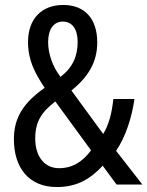

<svg xmlns="http://www.w3.org/2000/svg" viewBox="-20 -744 594 774"><path d="M235 -724C148 -724 93 -668 93 -575C93 -502 119 -452 160 -390C78 -332 36 -273 36 -183C36 -68 96 10 209 10C290 10 344 -22 394 -76L450 0H554L448 -136C487 -193 512 -273 522 -345H437C431 -289 419 -241 396 -204L268 -379C334 -433 372 -491 372 -573C372 -669 321 -724 235 -724ZM233 -657C271 -657 293 -627 293 -575C293 -518 274 -473 224 -434C192 -475 174 -528 174 -574C174 -627 197 -657 233 -657ZM203 -335 347 -138C313 -92 272 -66 218 -66C160 -66 122 -112 122 -186C122 -253 147 -292 203 -335Z"/></svg>

Font: Noto Sans Ethiopic Condensed
Style: Regular
Weight: 400
Width: 3
Designer: Monotype Design Team
Foundry: Monotype Imaging Inc.
Version: Version 2.102